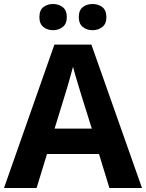

<svg xmlns="http://www.w3.org/2000/svg" viewBox="-20 -940 730 960"><path d="M527 0 475 -170H215L163 0H0L252 -717H437L690 0ZM387 -463Q382 -480 374 -506Q366 -532 358 -559Q350 -586 345 -606Q340 -586 331.5 -556.5Q323 -527 315.5 -500.5Q308 -474 304 -463L253 -297H439ZM177 -854Q177 -889 197 -904.5Q217 -920 245 -920Q273 -920 293.5 -904.5Q314 -889 314 -854Q314 -821 293.5 -805Q273 -789 245 -789Q217 -789 197 -805Q177 -821 177 -854ZM374 -854Q374 -889 394 -904.5Q414 -920 443 -920Q471 -920 491.5 -904.5Q512 -889 512 -854Q512 -821 491.5 -805Q471 -789 443 -789Q414 -789 394 -805Q374 -821 374 -854Z"/></svg>

Font: Noto Sans Tamil
Style: Bold
Weight: 700
Designer: Jelle Bosma - Monotype Design Team
Foundry: Monotype Imaging Inc.
Version: Version 2.004; ttfautohint (v1.8.4.7-5d5b)